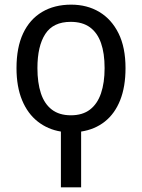

<svg xmlns="http://www.w3.org/2000/svg" viewBox="-20 -566 610 826"><path d="M286 -546Q355 -546 407.5 -514.5Q460 -483 490 -422.5Q520 -362 520 -273Q520 -193 497 -135Q474 -77 431 -43Q388 -9 329 0V240H242V0Q186 -9 142.5 -43Q99 -77 75 -135Q51 -193 51 -273Q51 -362 79.5 -422.5Q108 -483 161 -514.5Q214 -546 286 -546ZM284 -472Q209 -472 175 -420Q141 -368 141 -273Q141 -210 156 -164.5Q171 -119 203 -94.5Q235 -70 285 -70Q335 -70 367 -94.5Q399 -119 414.5 -164.5Q430 -210 430 -273Q430 -337 414.5 -381Q399 -425 367 -448.5Q335 -472 284 -472Z"/></svg>

Font: Noto Sans Display
Style: Regular
Weight: 400
Designer: Monotype Design Team
Foundry: Monotype Imaging Inc.
Version: Version 2.003